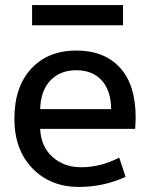

<svg xmlns="http://www.w3.org/2000/svg" viewBox="-20 -730 599 760"><path d="M107 -630V-710H467V-630ZM139 -298H420Q419 -372 382.5 -412Q346 -452 282 -452Q218 -452 179.5 -411.5Q141 -371 139 -298ZM139 -220Q142 -150 187.5 -109Q233 -68 302 -68Q377 -68 452 -106L477 -30Q390 10 292 10Q180 10 108.5 -63.5Q37 -137 37 -260Q37 -386 103.5 -458Q170 -530 282 -530Q393 -530 455 -462Q517 -394 517 -265Q517 -250 515 -220Z"/></svg>

Font: M PLUS 1p Medium
Style: Regular
Weight: 500
Version: Version 1.062